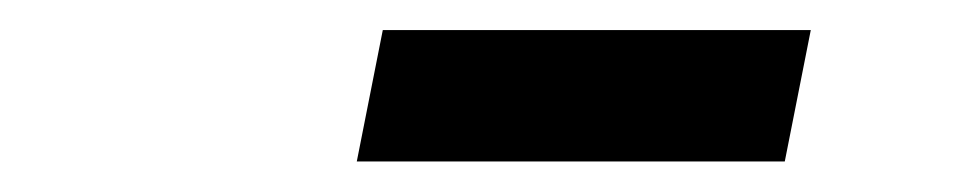

<svg xmlns="http://www.w3.org/2000/svg" viewBox="-20 -700 640 127"><path d="M216 -593.2 233.2 -680.1H516.3L499.1 -593.2Z"/></svg>

Font: SourceCodeVF
Style: Italic
Weight: 200
Italic angle: -11°
Monospace: yes
Designer: Paul D. Hunt, Teo Tuominen
Foundry: Adobe
Version: Version 1.026;hotconv 1.1.0;makeotfexe 2.6.0